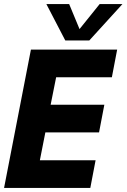

<svg xmlns="http://www.w3.org/2000/svg" viewBox="-26 -924 622 944"><path d="M126 -680H550L524 -544H250L223 -409H487L461 -273H197L170 -136H444L418 0H-6ZM202 -904H314L365 -781L464 -904H576L413 -725H295Z"/></svg>

Font: Teachers
Style: Bold Italic
Weight: 700
Designer: Alfredo Marco Pradil & Chank Diesel
Version: Version 0.009